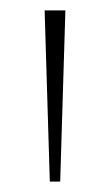

<svg xmlns="http://www.w3.org/2000/svg" viewBox="-20 -828 212 370"><path d="M76 -478 66 -808H106L96 -478Z"/></svg>

Font: Encode Sans Condensed Condensed Thin
Style: Regular
Weight: 100
Width: 3
Designer: Multiple Designers
Foundry: Impallari Type
Version: Version 3.000; ttfautohint (v1.8.3) -l 8 -r 50 -G 200 -x 14 